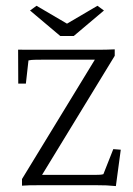

<svg xmlns="http://www.w3.org/2000/svg" viewBox="-20 -629 452 652"><path d="M373.5 2.9Q354 1 341.3 0.5Q328.6 0 311.5 0H106.9Q92.3 0 80.6 0.2Q68.8 0.5 54.7 1.5V-21L315.4 -448.2L318.8 -426.3H122.1Q107.9 -426.3 96.9 -426Q85.9 -425.8 76.7 -423.8L67.9 -345.2H42L41.5 -460.4Q58.6 -460 72.3 -460Q85.9 -460 101.1 -460H311Q340.3 -460 369.6 -461.4V-439.5L107.9 -10.7V-35.2H305.2Q312.5 -35.2 319.6 -35.6Q326.7 -36.1 331.1 -37.6L364.7 -122.6L390.1 -120.6ZM82 -593.3 104 -609.4 230.5 -535.2H184.6L311 -609.4L333 -593.3L230.5 -506.8H184.6Z"/></svg>

Font: Lateef ExtraLight
Style: Regular
Weight: 200
Designer: SIL International
Foundry: SIL International
Version: Version 4.200